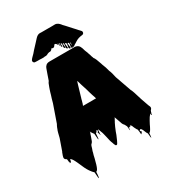

<svg xmlns="http://www.w3.org/2000/svg" viewBox="-267 -1059 1291 1440"><g transform="rotate(-30 378.0 -339.5)"><path d="M749 -43Q752 -37 754.5 -30.5Q757 -24 755 -17Q754 -13 752 -10.5Q750 -8 748 -6L745 -3Q744 -1 743.5 2Q743 5 741 7Q740 10 739.5 13Q739 16 737 19Q736 22 735.5 27.5Q735 33 733 31Q730 28 730 23.5Q730 19 730 15Q726 20 721.5 25.5Q717 31 713 36Q706 47 699 59.5Q692 72 686 84Q682 92 678 101Q674 110 669 118Q663 128 662 129Q661 130 655 136H654Q653 137 650 139Q649 148 648.5 157.5Q648 167 646 176Q645 178 644 174Q643 170 642 168Q641 160 641 151.5Q641 143 639 135Q636 132 633 126Q633 125 632.5 124.5Q632 124 632 124Q629 117 626.5 110.5Q624 104 621 97Q616 87 610 81Q609 80 608.5 80Q608 80 607 79Q606 80 605 81Q604 82 603 83Q594 89 595.5 91Q597 93 601.5 94.5Q606 96 606 100.5Q606 105 595 116Q592 120 592 110.5Q592 101 591 97Q590 91 589.5 84.5Q589 78 587 72Q581 66 578 58Q575 53 572.5 47.5Q570 42 568 37L565 29Q564 26 561.5 23.5Q559 21 557 19Q557 18 557 19Q555 19 544 26Q544 27 545 26Q546 25 557 19L556 18L554 16Q541 29 543 29Q545 29 551 24.5Q557 20 558 18Q559 16 544 26L542 28Q541 27 540 24Q539 21 539 23Q537 29 537 40.5Q537 52 535 47Q533 42 533 31.5Q533 21 531 12Q528 7 525.5 1.5Q523 -4 520 -9Q518 -9 518 -11Q516 -13 513.5 -16Q511 -19 512 -18Q511 -20 510 -22Q509 -24 508 -25Q504 -35 501 -45Q498 -55 494 -65Q493 -67 493 -68Q493 -69 492 -70Q492 -72 490 -76Q490 -78 489 -79Q489 -80 488.5 -82Q488 -84 487 -84Q487 -86 485 -90Q485 -91 485 -91Q485 -91 481 -91Q480 -89 480 -85Q480 -81 476 -79Q474 -74 471 -68.5Q468 -63 465 -58Q458 -45 451.5 -29.5Q445 -14 438 3Q434 15 429.5 27Q425 39 420 49Q416 58 412 67.5Q408 77 403 85Q402 87 399.5 90.5Q397 94 393 94Q389 95 385 91Q381 85 378.5 78Q376 71 374 64Q369 53 365 38Q361 23 358 7Q354 -9 350.5 -24Q347 -39 342 -50L339 -58Q338 -60 337.5 -62Q337 -64 336 -67Q334 -71 333 -74Q332 -75 331 -76.5Q330 -78 330 -76Q328 -66 328 -54.5Q328 -43 326 -32Q325 -28 324 -34.5Q323 -41 322 -44Q315 -58 318 -61Q321 -64 324 -66Q327 -68 319 -79Q318 -79 316 -75Q315 -74 315 -73Q315 -72 314 -71Q312 -68 310 -65.5Q308 -63 305 -61Q303 -59 302 -59Q301 -48 300.5 -36.5Q300 -25 298 -14Q298 -13 296 -12Q294 -11 294 -12Q292 -24 292 -36.5Q292 -49 290 -62Q285 -67 281 -74Q277 -81 274 -85Q265 -103 266 -102.5Q267 -102 269 -96Q271 -89 269 -87Q266 -81 266 -80Q265 -77 264 -74.5Q263 -72 262 -69Q260 -63 258 -57Q256 -51 254 -46L248 -29Q247 -25 245 -21.5Q243 -18 241 -15Q238 -10 233 -7Q231 -5 229 -1L226 6Q224 14 221 23Q218 32 215 40Q215 41 214.5 41.5Q214 42 214 42Q213 49 211 55.5Q209 62 207 69Q206 70 206 72Q206 74 205 76Q202 88 199.5 100.5Q197 113 193 124Q191 134 188 143Q185 152 182 161Q181 165 178.5 169.5Q176 174 174 179L168 187Q165 190 160 192Q159 203 158.5 214.5Q158 226 156 237Q155 239 153 241Q151 243 151 242Q149 228 149 215Q149 202 147 189Q145 187 143.5 185Q142 183 140 182L131 172Q130 170 128.5 168Q127 166 125 164Q121 158 116.5 152Q112 146 109 140Q98 121 90 101.5Q82 82 73 63Q69 55 65 46.5Q61 38 56 30Q55 29 54.5 28Q54 27 53 26Q51 22 48 19Q44 15 42 14Q42 14 41.5 13.5Q41 13 41 12Q40 12 40 11.5Q40 11 39 11Q36 16 35.5 22Q35 28 32 33Q32 37 29 37Q25 38 23.5 30.5Q22 23 22 25Q18 46 19.5 34Q21 22 17 0Q16 -1 15 -1Q14 -1 13 -2Q10 -3 5 -8Q3 -10 1 -14Q-1 -18 0 -26Q1 -32 3 -38Q5 -44 7 -49Q9 -56 11.5 -61.5Q14 -67 15 -68L49 -165Q54 -185 58.5 -203.5Q63 -222 69 -234Q69 -235 69.5 -236Q70 -237 70 -238Q72 -242 73.5 -246Q75 -250 77 -254Q79 -258 81 -261.5Q83 -265 84 -267L136 -416Q141 -434 145.5 -450.5Q150 -467 154 -477Q157 -487 159.5 -496.5Q162 -506 165 -514Q168 -525 172 -534Q183 -567 192 -576L210 -628L224 -667Q227 -678 238 -689Q249 -700 271 -700H486Q498 -700 506 -696Q509 -695 515 -691Q522 -686 526 -679Q530 -672 533 -664Q533 -662 535 -658L538 -648Q539 -646 539.5 -643Q540 -640 541 -638L550 -616Q550 -615 550.5 -614.5Q551 -614 551 -613Q553 -609 553 -606Q556 -599 558.5 -591Q561 -583 563 -575Q564 -573 565 -570Q566 -567 567 -565L569 -558Q575 -552 582.5 -534.5Q590 -517 598 -492L601 -482Q608 -466 613.5 -449Q619 -432 623 -415Q628 -405 633 -387Q638 -369 642 -349L691 -210Q697 -200 703.5 -180.5Q710 -161 717 -137Q719 -132 720.5 -127Q722 -122 723 -117L745 -54Q748 -49 749 -43ZM376 -468Q376 -467 375 -465Q374 -463 374 -461Q372 -454 369.5 -447Q367 -440 365 -432L342 -354Q341 -350 340 -346.5Q339 -343 337 -338Q336 -332 334 -325.5Q332 -319 330 -312Q329 -308 328 -304Q327 -300 325 -296Q324 -295 324 -293.5Q324 -292 323 -290Q323 -290 323 -289.5Q323 -289 322 -289Q322 -288 321.5 -287.5Q321 -287 321 -286H407Q412 -286 417 -286.5Q422 -287 426 -286H434L431 -297Q429 -302 428 -306.5Q427 -311 425 -315L422 -324Q418 -335 414.5 -348.5Q411 -362 407 -375Q406 -376 406 -379L389 -432L383 -453Q383 -453 381.5 -457.5Q380 -462 379 -466Q378 -467 378 -467.5Q378 -468 376 -468ZM597 -766Q597 -759 592 -754Q590 -752 585 -750Q581 -749 575.5 -748.5Q570 -748 565 -747Q548 -744 534 -737Q527 -733 520 -729Q513 -725 506 -720Q502 -719 499.5 -716.5Q497 -714 493 -712Q492 -712 491.5 -711Q491 -710 490 -710Q490 -705 481 -706Q478 -706 476 -710Q476 -701 470 -704Q460 -708 464 -722.5Q468 -737 466 -748Q466 -750 463.5 -750Q461 -750 459 -751Q456 -751 456 -752Q455 -745 457 -733Q459 -721 459 -713Q459 -705 452 -708Q442 -713 446.5 -728Q451 -743 449 -755Q448 -757 446 -757.5Q444 -758 442 -759Q441 -759 439.5 -760.5Q438 -762 438 -760Q437 -753 439 -741.5Q441 -730 441 -722.5Q441 -715 435 -718Q425 -723 429 -738Q433 -753 431 -764Q431 -765 430 -765Q429 -765 428 -766Q427 -766 425.5 -767.5Q424 -769 424 -768Q423 -762 424.5 -752Q426 -742 426 -735Q426 -728 420 -731Q412 -736 415.5 -749Q419 -762 417 -772Q417 -772 413 -774Q410 -777 410 -776Q408 -769 410 -757Q412 -745 406 -749Q399 -754 402 -763.5Q405 -773 403 -781Q400 -784 399 -783Q398 -779 399 -771Q400 -763 396 -765Q391 -769 393 -776.5Q395 -784 392 -788Q391 -791 391 -784.5Q391 -778 389 -776Q388 -775 387 -777.5Q386 -780 385 -781Q382 -786 379 -789Q376 -792 371 -793Q366 -795 362 -787.5Q358 -780 353 -777Q346 -772 339 -775Q338 -776 336 -777.5Q334 -779 332 -778Q331 -777 330.5 -776Q330 -775 328 -773Q326 -770 322.5 -767Q319 -764 314 -762Q310 -761 305.5 -761.5Q301 -762 297 -760Q290 -759 284 -755Q278 -751 270 -750Q267 -749 264 -749.5Q261 -750 258 -750Q255 -749 252 -748.5Q249 -748 246 -748Q239 -747 230.5 -748Q222 -749 214 -749Q204 -749 192 -749Q180 -749 171 -750Q170 -750 170 -750.5Q170 -751 169 -751Q161 -754 159 -763Q158 -768 161 -775Q164 -780 168.5 -785Q173 -790 177 -794L194 -811L213 -833Q230 -850 246 -868.5Q262 -887 276 -901Q291 -917 307 -920Q312 -921 316.5 -920.5Q321 -920 325 -920H423Q432 -920 442 -920.5Q452 -921 460 -917Q469 -913 477 -905.5Q485 -898 492 -888Q499 -881 506.5 -873Q514 -865 521 -857L550 -825Q555 -820 563.5 -810.5Q572 -801 579 -793Q579 -793 583 -789Q585 -786 588 -783.5Q591 -781 593 -778Q596 -775 596.5 -771.5Q597 -768 597 -766ZM476 -719Q476 -725 477.5 -732Q479 -739 478 -744Q477 -745 475.5 -745.5Q474 -746 474 -745Q473 -735 476 -719Z"/></g></svg>

Font: Rubik Wet Paint
Style: Regular
Weight: 400
Designer: Hubert and Fischer, NaN
Foundry: Hubert and Fischer, NaN
Version: Version 2.200